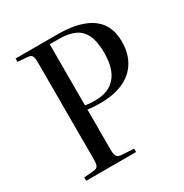

<svg xmlns="http://www.w3.org/2000/svg" viewBox="-168 -853 940 983"><g transform="rotate(-30 302.5 -361.5)"><path d="M60 0V-20L118 -25Q137 -27 143 -37.5Q149 -48 149 -76V-652Q149 -677 142.5 -687.5Q136 -698 116 -699L60 -703V-723H306Q360 -723 403 -715Q446 -707 478.5 -691Q511 -675 532.5 -651.5Q554 -628 564.5 -596.5Q575 -565 575 -525Q575 -483 563.5 -448.5Q552 -414 530.5 -387.5Q509 -361 478.5 -343.5Q448 -326 409.5 -317Q371 -308 327 -308Q300 -308 278 -309.5Q256 -311 248 -313V-74Q248 -48 255.5 -36.5Q263 -25 285 -24L355 -20V0ZM306 -333Q386 -333 427 -380.5Q468 -428 468 -522Q468 -587 450 -626Q432 -665 395 -682Q358 -699 299 -699H248V-338Q256 -336 272 -334.5Q288 -333 306 -333Z"/></g></svg>

Font: Literata 60pt
Style: Regular
Weight: 400
Designer: Latin by Veronika Burian and Jose Scaglione. Greek by Irene Vlachou. Cyrillic by Vera Evstafieva.
Foundry: TypeTogether
Version: Version 3.002